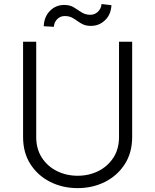

<svg xmlns="http://www.w3.org/2000/svg" viewBox="-20 -938 784 970"><path d="M581.3 -727.3H647.7V-245.7Q647.7 -166.5 610.4 -108.7Q573.2 -50.8 510.7 -19.2Q448.2 12.4 372.2 12.4Q296.2 12.4 233.5 -19.2Q170.8 -50.8 133.7 -108.7Q96.6 -166.5 96.6 -245.7V-727.3H163V-245.7Q163 -185.4 191.4 -141.5Q219.8 -97.7 267.4 -73.9Q315 -50.1 372.2 -50.1Q429.7 -50.1 477.1 -73.9Q524.5 -97.7 552.9 -141.5Q581.3 -185.4 581.3 -245.7ZM252.1 -802.6 201 -805.4Q202.8 -853 232.2 -883Q261.7 -913 304.3 -913Q333.5 -913 353.3 -900.6Q373.2 -888.1 392.2 -875.7Q411.2 -863.3 436.8 -863.3Q458.5 -863.3 474.8 -878.9Q491.1 -894.5 492.9 -917.6L543 -911.9Q540.5 -864.3 510.7 -835.8Q480.8 -807.2 439.6 -807.2Q415.8 -807.2 399.9 -814.6Q383.9 -822.1 370.7 -832Q357.6 -842 342.9 -849.4Q328.1 -856.9 307.2 -856.9Q284.4 -856.9 269 -841.3Q253.6 -825.6 252.1 -802.6Z"/></svg>

Font: Inter UI Light
Style: Regular
Weight: 300
Designer: Rasmus Andersson
Foundry: rsms
Version: 3.2;8d6f07862